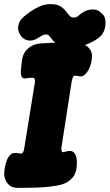

<svg xmlns="http://www.w3.org/2000/svg" viewBox="-56 -895 534 936"><path d="M31 21Q-5 21 -22.5 -5.5Q-40 -32 -34 -68Q-28 -109 -15 -129Q-2 -149 14 -149Q24 -150 30.5 -148.5Q37 -147 45 -146Q54 -147 57.5 -155Q61 -163 62 -171L114 -493Q116 -504 112.5 -510.5Q109 -517 102 -516Q95 -516 87.5 -515.5Q80 -515 72 -513Q55 -509 49.5 -521.5Q44 -534 46 -555.5Q48 -577 51 -602Q57 -639 81.5 -659.5Q106 -680 139 -683Q235 -691 328 -683Q361 -680 379 -659.5Q397 -639 391 -602Q385 -565 367.5 -542Q350 -519 331 -523Q326 -524 321.5 -525Q317 -526 309 -526Q302 -526 299 -517.5Q296 -509 294 -501L244 -179Q242 -167 244 -160Q246 -153 252 -153Q258 -154 266.5 -156.5Q275 -159 284 -159Q304 -160 313.5 -137Q323 -114 316 -68Q310 -37 285 -16.5Q260 4 220 10Q172 18 124.5 19.5Q77 21 31 21ZM43 -725Q29 -745 33 -769Q37 -793 58 -812Q72 -824 92.5 -838.5Q113 -853 138 -864Q163 -875 189 -875Q222 -875 239 -864Q256 -853 265.5 -839.5Q275 -826 285 -816.5Q295 -807 312 -810Q320 -812 328.5 -820Q337 -828 347 -834Q369 -849 396 -849Q423 -849 438 -831L443 -827Q456 -815 458 -793.5Q460 -772 453 -750Q446 -728 429 -714Q404 -693 363.5 -677.5Q323 -662 289 -662Q255 -662 235.5 -672Q216 -682 205 -694.5Q194 -707 186.5 -717Q179 -727 170 -727Q159 -727 150.5 -722.5Q142 -718 131 -711Q108 -695 84.5 -697.5Q61 -700 46 -720Z"/></svg>

Font: Winky Sans ExtraBold
Style: Italic
Weight: 800
Italic angle: -8.97852°
Designer: Simon Atzbach
Foundry: typofactur
Version: Version 1.205